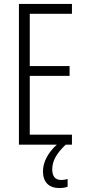

<svg xmlns="http://www.w3.org/2000/svg" viewBox="-20 -734 432 974"><path d="M245 126C245 83 265 46 313 0H345V-51H131V-349H333V-399H131V-664H345V-714H76V0H268C224 40 198 88 198 135C198 190 228 220 282 220C299 220 313 217 323 213V174C316 176 304 179 290 179C261 179 245 161 245 126Z"/></svg>

Font: Noto Sans Georgian ExtraCondensed Light
Style: Regular
Weight: 300
Width: 2
Designer: Monotype Design Team, Akaki Razmadze
Foundry: Google LLC
Version: Version 2.005